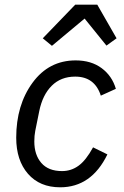

<svg xmlns="http://www.w3.org/2000/svg" viewBox="-20 -785 528 817"><path d="M300 -765H394L476 -622L433 -591L340 -706L201 -590L162 -622ZM236 12Q149 12 99 -45.5Q49 -103 49 -199Q49 -338 118.5 -433Q188 -528 302 -528Q368 -528 412.5 -495Q457 -462 473 -407L409 -378Q383 -459 300 -459Q239 -459 200 -420Q161 -381 147 -312L130 -228Q126 -208 126 -183Q126 -126 156 -91.5Q186 -57 244 -57Q283 -57 314.5 -80Q346 -103 376 -158L437 -128Q369 12 236 12Z"/></svg>

Font: Aneliza
Style: Italic
Weight: 400
Italic angle: -11.31°
Designer: Mike Abbink, Paul van der Laan, Pieter van Rosmalen
Foundry: Bold Monday
Version: Version 3.0